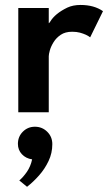

<svg xmlns="http://www.w3.org/2000/svg" viewBox="-20 -442 434 756"><path d="M172 0H52V-410.5H172V-350.5Q173.5 -350.5 177.5 -356.5Q196.5 -388.5 245 -412Q267.5 -422.5 297 -422.5Q350.5 -422.5 385.5 -398L335 -295Q321.5 -306 294.5 -313.5Q281.5 -317 264 -317Q237 -317 219.2 -305Q201.5 -293 191 -276Q180.5 -259 176.2 -243.5Q172 -228 172 -220.5ZM86.5 293.5 56 268.5Q71 256 85.8 234.8Q100.5 213.5 106.5 185.5Q82 182 66.2 165.2Q50.5 148.5 50.5 124.5Q50.5 96 70 76.5Q89.5 57 117.5 57Q146 57 166 76.8Q186 96.5 186 125.5Q186 161 171.2 192Q156.5 223 134 248.5Q111.5 274 86.5 293.5Z"/></svg>

Font: Lucymar Sans SemiBold
Style: Regular
Weight: 600
Foundry: The League of Moveable Type (original font) / Main changes by Cristiano Sobral with portions from Mirco Monsees
Version: Version 2.001;August 30, 2020;FontCreator 13.0.0.2681 64-bit